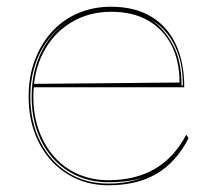

<svg xmlns="http://www.w3.org/2000/svg" viewBox="-20 -535 645 570"><path d="M310 -515Q379 -515 427.5 -486.5Q476 -458 501.5 -404.5Q527 -351 527 -276H79V-286L513 -290Q513 -355 488.5 -402Q464 -449 419 -474.5Q374 -500 310 -500Q243 -500 190.5 -468Q138 -436 108.5 -379Q79 -322 79 -248Q79 -193 95.5 -147.5Q112 -102 141.5 -69Q171 -36 212 -18Q253 0 302 0Q342 0 376.5 -8.5Q411 -17 439.5 -33.5Q468 -50 491.5 -75.5Q515 -101 533 -135L540 -125Q522 -90 498.5 -63.5Q475 -37 445.5 -19.5Q416 -2 380 6.5Q344 15 302 15Q250 15 206.5 -4.5Q163 -24 131.5 -59Q100 -94 82.5 -142Q65 -190 65 -248Q65 -307 83 -355.5Q101 -404 133.5 -440Q166 -476 211 -495.5Q256 -515 310 -515ZM70 -248Q70 -173 99.5 -114.5Q129 -56 181 -23Q233 10 302 10Q335 10 364 4Q393 -2 413 -12Q394 -3 365.5 1.5Q337 6 302 6Q252 6 210 -12.5Q168 -31 137.5 -65Q107 -99 90.5 -145.5Q74 -192 74 -248Q74 -325 105 -385Q136 -445 190 -476Q153 -455 126 -421Q99 -387 84.5 -343.5Q70 -300 70 -248ZM519 -281H523Q523 -331 511 -368.5Q499 -406 478.5 -432.5Q458 -459 430 -476Q469 -448 494 -401Q519 -354 519 -281Z"/></svg>

Font: Kalnia Glaze Thin
Style: Regular
Weight: 100
Designer: Frida Medrano
Foundry: Frida Medrano
Version: Version 1.110